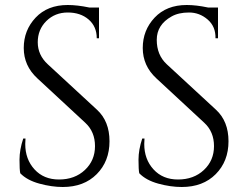

<svg xmlns="http://www.w3.org/2000/svg" viewBox="-20 -734 992 768"><path d="M61 -41Q58 -55 58 -95Q58 -135 73 -180H82Q81 -169 81 -158Q81 -97 118 -56.5Q155 -16 216 -16Q279 -16 319.5 -54Q360 -92 360 -149.5Q360 -207 321 -243L129 -421Q75 -471 75 -542Q75 -613 122.5 -663.5Q170 -714 251 -714Q289 -714 337 -704H376V-581H367Q367 -628 334.5 -656Q302 -684 251 -684Q200 -684 165.5 -650Q131 -616 131 -565Q131 -514 171 -477L368 -295Q418 -249 418 -169Q418 -89 367 -37.5Q316 14 231 14Q187 14 137.5 0.5Q88 -13 61 -41ZM537 -41Q534 -55 534 -95Q534 -135 549 -180H558Q557 -169 557 -158Q557 -97 594 -56.5Q631 -16 692 -16Q755 -16 795.5 -54Q836 -92 836 -149.5Q836 -207 797 -243L605 -421Q551 -471 551 -542Q551 -613 598.5 -663.5Q646 -714 727 -714Q765 -714 812 -704H852V-581H842Q843 -628 810.5 -656Q778 -684 736 -684Q694 -684 666 -668Q607 -635 607 -574.5Q607 -514 647 -477L844 -295Q894 -249 894 -169Q894 -89 843 -37.5Q792 14 707 14Q662 14 613 0.5Q564 -13 537 -41Z"/></svg>

Font: Cinzel Decorative
Style: Regular
Weight: 400
Designer: Natanael Gama
Version: Version 1.002;PS 001.002;hotconv 1.0.56;makeotf.lib2.0.21325